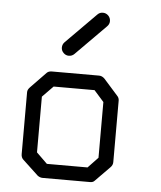

<svg xmlns="http://www.w3.org/2000/svg" viewBox="-50 -771 640 762"><g transform="rotate(5 270.0 -390.0)"><path d="M117 -374V-152L160 -110H322L362 -152V-374L323 -418H160ZM67 -407 128 -470Q135 -477 148 -477H336Q348 -477 358 -467L414 -404Q422 -396 422 -385V-140Q422 -128 413 -119L355 -60Q349 -53 337.5 -53H334H148Q137.5 -53 128 -60L66 -118Q57 -126 57 -140V-387Q57 -397 67 -407ZM179 -575Q179 -588 188 -597L308 -718Q317 -727 329 -727Q342 -727 351 -718Q360 -709 360 -696Q360 -684 351 -675L231 -554Q222 -545 209 -545Q197 -545 188 -554Q179 -563 179 -575Z"/></g></svg>

Font: 3270 Nerd Font
Style: Regular
Weight: 400
Monospace: yes
Version: Version 3.0.1;Nerd Fonts 3.3.0